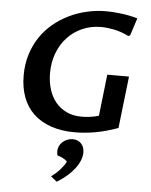

<svg xmlns="http://www.w3.org/2000/svg" viewBox="-65 -778 900 1144"><g transform="rotate(5 384.5 -206.0)"><path d="M656.7 -38.6Q584.5 -12.2 520.5 -1.2Q456.5 9.8 400.4 9.8Q318.4 9.8 255.9 -12Q193.4 -33.7 151.1 -74.2Q108.9 -114.7 87.6 -172.4Q66.4 -230 66.4 -301.8Q66.4 -368.7 84.2 -426.3Q102.1 -483.9 133.5 -531Q165 -578.1 208.3 -614.3Q251.5 -650.4 302.5 -675Q353.5 -699.7 409.7 -712.4Q465.8 -725.1 523.9 -725.1Q542 -725.1 564.2 -723.6Q586.4 -722.2 611.1 -719.2Q635.7 -716.3 661.4 -711.2Q687 -706.1 711.4 -698.7L677.7 -594.2L667 -589.8Q621.1 -612.3 578.1 -620.6Q535.2 -628.9 502 -628.9Q440.4 -628.9 389.2 -606.2Q337.9 -583.5 300.5 -543.5Q263.2 -503.4 242.4 -448.2Q221.7 -393.1 221.7 -328.6Q221.7 -277.3 235.4 -232.9Q249 -188.5 275.6 -156Q302.2 -123.5 341.3 -105Q380.4 -86.4 431.6 -86.4Q453.1 -86.4 481.2 -89.8Q509.3 -93.3 534.2 -101.1L562.5 -349.1H692.4ZM281.7 283.7Q295.4 273.4 309.1 261.2Q322.8 249 334.2 236.1Q345.7 223.1 354.5 210.7Q363.3 198.2 367.7 187.5Q357.9 177.2 341.8 168.9Q325.7 160.6 309.1 156.7Q307.1 151.9 306.2 144.8Q305.2 137.7 305.2 130.9Q305.2 114.7 312 100.3Q318.8 85.9 330.8 75.2Q342.8 64.5 358.4 58.1Q374 51.8 391.6 51.8Q406.2 51.8 418.7 56.6Q431.2 61.5 440.7 70.8Q450.2 80.1 455.6 94Q460.9 107.9 460.9 125.5Q460.9 147.5 451.7 171.4Q442.4 195.3 424.3 219.7Q406.2 244.1 379.4 267.8Q352.5 291.5 317.9 312.5Z"/></g></svg>

Font: Proza Libre
Style: SemiBold Italic
Weight: 600
Designer: Jasper de Waard
Foundry: Jasper de Waard
Version: Version 1.000; ttfautohint (v1.4.1.8-43bc)